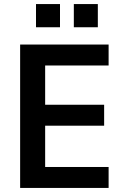

<svg xmlns="http://www.w3.org/2000/svg" viewBox="-20 -924 613 944"><path d="M79 0V-705H514V-602H202V-409H492V-306H202V-103H514V0ZM343 -790V-904H461V-790ZM157 -790V-904H275V-790Z"/></svg>

Font: Nunito Sans 10pt SemiCondensed
Style: Bold
Weight: 700
Width: 4
Designer: Vernon Adams
Foundry: Vernon Adams
Version: Version 3.101;gftools[0.9.27]